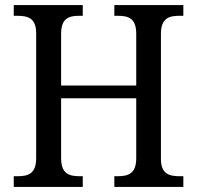

<svg xmlns="http://www.w3.org/2000/svg" viewBox="-20 -734 774 754"><path d="M34 0H305V-42H292C251 -42 220 -52 220 -113V-348H515V-113C515 -52 484 -42 442 -42H429V0H700V-42H685C645 -42 612 -51 612 -109V-601C612 -663 644 -672 685 -672H700V-714H429V-672H442C484 -672 515 -663 515 -601V-398H220V-601C220 -663 251 -672 292 -672H305V-714H34V-672H48C89 -672 122 -663 122 -604V-113C122 -52 91 -42 50 -42H34Z"/></svg>

Font: Noto Serif Thai SemiCondensed
Style: Regular
Weight: 400
Width: 4
Designer: Monotype Design Team
Foundry: Monotype Imaging Inc.
Version: Version 2.002